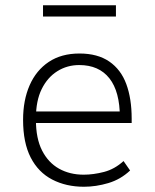

<svg xmlns="http://www.w3.org/2000/svg" viewBox="-20 -704 590 732"><path d="M300 8Q232 8 179 -19.5Q126 -47 97 -103.5Q68 -160 68 -247Q68 -322 93 -379Q118 -436 166 -468Q214 -500 283 -500Q352 -500 396.5 -469.5Q441 -439 461.5 -383.5Q482 -328 482 -252V-235H100V-279H459L437 -256Q437 -355 397 -405.5Q357 -456 282 -456Q236 -456 198.5 -432.5Q161 -409 139 -364.5Q117 -320 117 -254V-246Q117 -176 140.5 -130Q164 -84 205 -61Q246 -38 299 -38Q336 -38 376.5 -48.5Q417 -59 451 -90L476 -54Q440 -20 393 -6Q346 8 300 8ZM144 -641V-684H422V-641Z"/></svg>

Font: Nunito Sans 7pt SemiCondensed ExtraLight
Style: Regular
Weight: 250
Width: 4
Designer: Vernon Adams
Foundry: Vernon Adams
Version: Version 3.101;gftools[0.9.27]